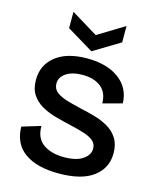

<svg xmlns="http://www.w3.org/2000/svg" viewBox="-133 -1006 915 1111"><g transform="rotate(15 324.0 -450.0)"><path d="M325 13Q195 13 122 -38.5Q49 -90 47 -193L159 -227Q158 -155 205.5 -120.5Q253 -86 331 -86Q404 -86 443 -112.5Q482 -139 482 -177Q482 -206 461 -223.5Q440 -241 403.5 -252.5Q367 -264 323 -274Q274 -285 227 -298Q180 -311 142.5 -332.5Q105 -354 82 -388.5Q59 -423 59 -477Q59 -566 126.5 -619.5Q194 -673 315 -673Q434 -673 505.5 -620Q577 -567 580 -475L465 -444Q465 -508 424 -541Q383 -574 314 -574Q252 -574 215.5 -549.5Q179 -525 179 -487Q179 -455 203.5 -436Q228 -417 267.5 -405.5Q307 -394 354 -383Q397 -374 440.5 -361.5Q484 -349 521 -327.5Q558 -306 580.5 -270.5Q603 -235 603 -181Q603 -93 533 -40Q463 13 325 13ZM167 -913 326 -816 485 -913V-815L326 -719L167 -815Z"/></g></svg>

Font: Bricolage Grotesque 12pt SemiBold
Style: Regular
Weight: 600
Designer: Mathieu Triay
Foundry: Atelier Triay
Version: Version 1.001; ttfautohint (v1.8.4.7-5d5b);gftools[0.9.33.de